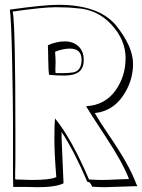

<svg xmlns="http://www.w3.org/2000/svg" viewBox="-20 -747 591 798"><path d="M179 -559Q215 -575 249.5 -575Q284 -575 306 -554.5Q328 -534 328 -498.5Q328 -463 307.5 -448Q287 -433 248.5 -433Q210 -433 185 -436H184Q181 -453 180.5 -499Q180 -545 179 -559ZM210 -457 211 -443H241Q263 -443 284 -446Q319 -453 319 -499Q319 -545 270 -545Q242 -545 209 -532Q211 -506 211 -486ZM137 31 93 30H35Q34 10 34 -21Q34 -52 34 -102.5Q34 -153 34 -236Q34 -319 30.5 -491Q27 -663 21 -707Q161 -727 223 -727Q389 -727 461 -643Q533 -554 533 -481.5Q533 -409 490 -347Q447 -285 374 -277Q394 -242 432 -186Q516 -64 545 14L551 27H537L416 31Q395 31 363 29Q362 27 360 22.5Q358 18 356 16Q353 9 343 9Q291 -114 236 -199V-173L244 15Q211 31 137 31ZM50 -1 111 1Q189 1 214 -11Q206 -110 206 -170Q206 -230 209 -255L211 -252Q278 -169 350 -1H351Q385 1 404.5 1Q424 1 462 -1Q500 -3 516 -3Q492 -68 420 -177.5Q348 -287 338 -305L343 -306Q418 -312 460 -371Q502 -430 502 -505.5Q502 -581 443 -645Q384 -709 296 -713Q263 -717 211 -717Q159 -717 33 -699Q44 -641 44 -203V-100Q44 -52 43 -33V-2Q46 -1 50 -1Z"/></svg>

Font: Londrina Shadow
Style: Regular
Weight: 400
Designer: Marcelo Magalhaes
Foundry: Marcelo Magalhaes
Version: Version 1.001 2011